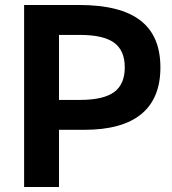

<svg xmlns="http://www.w3.org/2000/svg" viewBox="-20 -750 691 770"><path d="M76.7 0V-730H297.3Q462.3 -730 542.8 -668.2Q623.3 -606.3 623.3 -479.7Q623.3 -355.4 546.6 -292.4Q470 -229.4 317.6 -229.4H146.7V-349.3H300.3Q394.4 -349.3 437.4 -380.5Q480.4 -411.7 480.4 -479.7Q480.4 -547.7 437.4 -578.9Q394.4 -610 300.3 -610H216.6V0Z"/></svg>

Font: M PLUS 1 Thin
Style: Regular
Weight: 100
Designer: Coji Morishita
Foundry: UNDERFOREST DESIGN
Version: Version 1.001